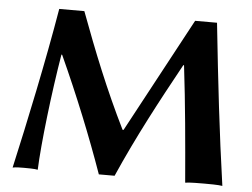

<svg xmlns="http://www.w3.org/2000/svg" viewBox="-49 -714 1018 777"><g transform="rotate(5 460.5 -325.0)"><path d="M161 -653C125 -439 72 -188 29 3C40 0 63 0 75 0C86 0 120 0 131 3C135 -103 160 -315 186 -470L189 -469C262 -309 326 -150 379 0H443C516 -166 597 -317 681 -470H684C703 -312 716 -163 730 3C745 0 793 0 808 0C823 0 866 0 881 3C850 -214 828 -407 802 -653H713L463 -188H459C381 -346 323 -492 263 -653Z"/></g></svg>

Font: Libertinus Sans
Style: Bold
Weight: 700
Designer: Philipp H. Poll, Khaled Hosny
Foundry: Caleb Maclennan
Version: Version 7.050;RELEASE